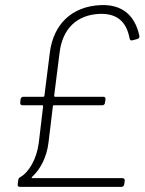

<svg xmlns="http://www.w3.org/2000/svg" viewBox="-20 -728 563 748"><path d="M105 -39C137 -68 162 -115 169 -173L186 -314C186 -316 188 -318 190 -318H379C384 -318 389 -322 389 -328L391 -341C392 -347 388 -351 383 -351H194C192 -351 191 -353 191 -355L212 -522C223 -616 279 -670 368 -674C433 -676 472 -647 485 -578C486 -572 490 -569 496 -571L515 -576C521 -578 524 -582 523 -588C506 -669 455 -712 371 -708C261 -703 188 -635 174 -522L153 -355C153 -353 151 -351 149 -351H71C65 -351 61 -347 60 -341L59 -328C58 -322 61 -318 67 -318H145C147 -318 148 -316 148 -314L131 -171C123 -109 93 -57 59 -38C54 -35 51 -31 51 -26L49 -10C48 -4 51 0 57 0H453C459 0 463 -4 464 -10L466 -24C466 -30 463 -34 457 -34H106C103 -34 102 -36 105 -39Z"/></svg>

Font: Barlow ExtraLight
Style: Italic
Weight: 275
Italic angle: -7°
Designer: Jeremy Tribby
Foundry: Tribby Type
Version: Version 1.422;hotconv 1.0.109;makeotfexe 2.5.65596